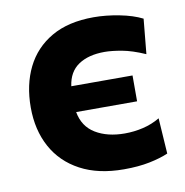

<svg xmlns="http://www.w3.org/2000/svg" viewBox="-65 -574 625 647"><g transform="rotate(-10 248.0 -251.0)"><path d="M309 11Q221 11 159.8 -21.8Q98.5 -54.5 66.8 -113Q35 -171.5 35 -248.5Q35 -326 64.2 -385.2Q93.5 -444.5 151.5 -478Q209.5 -511.5 296 -511.5Q338 -511.5 384 -502.5Q430 -493.5 461.5 -477.5L450 -358Q405.5 -377.5 370.8 -383.8Q336 -390 312 -390Q257 -390 222.8 -367Q188.5 -344 182 -295.5H391.5V-207H183Q192 -156.5 232.5 -132Q273 -107.5 332.5 -107.5Q364.5 -107.5 395.2 -114.8Q426 -122 453 -138L461 -16Q434.5 -4.5 396.8 3.2Q359 11 309 11Z"/></g></svg>

Font: Commissioner
Style: Bold
Weight: 700
Designer: Kostas Bartsokas
Foundry: Kostas Bartsokas
Version: Version 1.000; ttfautohint (v1.8.3)